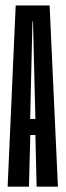

<svg xmlns="http://www.w3.org/2000/svg" viewBox="-20 -696 246 716"><path d="M8.5 0H88L93 -192.5H112L116.5 0H196L165 -675.5H38.5ZM92.5 -252.5 101 -616H103L112 -252.5Z"/></svg>

Font: Anybody UltraCondensed
Style: Regular
Weight: 400
Width: 1
Version: Version 1.113;gftools[0.9.25]